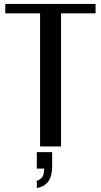

<svg xmlns="http://www.w3.org/2000/svg" viewBox="-20 -746 514 978"><path d="M466.8 -726.1V-678.2H291V0H184.1V-678.2H6.8V-726.1ZM167.5 28.8H245.6V104Q245.6 198.2 167.5 211.9V174.8Q187.5 168 196 155Q204.6 142.1 204.6 112.8H167.5Z"/></svg>

Font: Federov2
Style: Regular
Weight: 400
Designer: Olexa M. Volochay | Cyreal.org
Foundry: Olexa M. Volochay | Cyreal.org
Version: Version 1.000